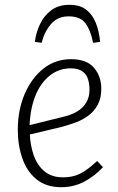

<svg xmlns="http://www.w3.org/2000/svg" viewBox="-20 -764 491 798"><path d="M275 -518Q340 -518 370.5 -482.5Q401 -447 401 -395Q401 -356 386.5 -329Q372 -302 348 -284Q324 -266 295.5 -255.5Q267 -245 238 -237L104 -205Q106 -160 120 -119Q134 -78 164 -52.5Q194 -27 242 -27Q267 -27 289 -33Q311 -39 334 -54.5Q357 -70 384 -95L408 -69Q392 -52 373 -37Q354 -22 333 -10.5Q312 1 287.5 7.5Q263 14 234 14Q172 14 132 -18.5Q92 -51 73 -105.5Q54 -160 54 -225Q54 -306 82 -372Q110 -438 159.5 -478Q209 -518 275 -518ZM352 -391Q352 -414 346 -434.5Q340 -455 322.5 -467.5Q305 -480 274 -480Q225 -480 187 -450Q149 -420 127.5 -367Q106 -314 103 -244L241 -278Q276 -286 300.5 -300.5Q325 -315 338.5 -338Q352 -361 352 -391ZM268 -744Q312 -744 338 -724Q364 -704 378 -669.5Q392 -635 396 -590L367 -586Q356 -640 334.5 -668Q313 -696 265 -696Q219 -696 191.5 -663.5Q164 -631 153 -586L125 -590Q129 -626 145.5 -662Q162 -698 192.5 -721Q223 -744 268 -744Z"/></svg>

Font: Literata 18pt ExtraLight
Style: Italic
Weight: 250
Italic angle: -2°
Designer: Latin by Veronika Burian and Jose Scaglione. Greek by Irene Vlachou. Cyrillic by Vera Evstafieva
Foundry: TypeTogether
Version: Version 3.103;gftools[0.9.29]